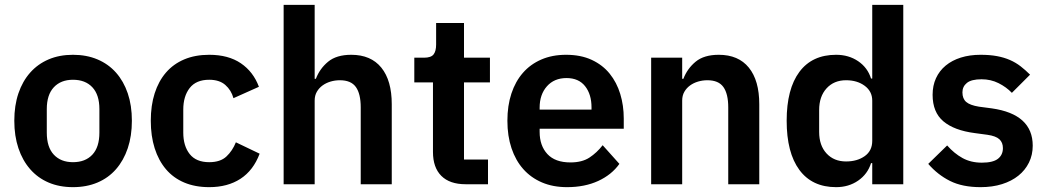

<svg xmlns="http://www.w3.org/2000/svg" viewBox="-20 -760 4319 792"><path d="M281 12Q225 12 180.5 -7Q136 -26 104.5 -62Q73 -98 56 -148.5Q39 -199 39 -262Q39 -325 56 -375Q73 -425 104.5 -460.5Q136 -496 180.5 -515Q225 -534 281 -534Q337 -534 382 -515Q427 -496 458.5 -460.5Q490 -425 507 -375Q524 -325 524 -262Q524 -199 507 -148.5Q490 -98 458.5 -62Q427 -26 382 -7Q337 12 281 12ZM281 -91Q332 -91 361 -122Q390 -153 390 -213V-310Q390 -369 361 -400Q332 -431 281 -431Q231 -431 202 -400Q173 -369 173 -310V-213Q173 -153 202 -122Q231 -91 281 -91Z M843 12Q785 12 740 -7Q695 -26 664.5 -62Q634 -98 618 -148.5Q602 -199 602 -262Q602 -325 618 -375Q634 -425 664.5 -460.5Q695 -496 740 -515Q785 -534 843 -534Q922 -534 973.5 -499Q1025 -464 1048 -402L943 -355Q934 -388 909.5 -409.5Q885 -431 843 -431Q789 -431 762.5 -397Q736 -363 736 -308V-213Q736 -158 762.5 -124.5Q789 -91 843 -91Q889 -91 914 -114.5Q939 -138 953 -173L1051 -126Q1025 -57 972 -22.5Q919 12 843 12Z M1150 -740H1278V-435H1283Q1299 -477 1333.5 -505.5Q1368 -534 1429 -534Q1510 -534 1553 -481Q1596 -428 1596 -330V0H1468V-317Q1468 -373 1448 -401Q1428 -429 1382 -429Q1362 -429 1343.5 -423.5Q1325 -418 1310.5 -407.5Q1296 -397 1287 -381.5Q1278 -366 1278 -345V0H1150Z M1901 0Q1835 0 1800.5 -34.5Q1766 -69 1766 -133V-420H1689V-522H1729Q1758 -522 1768.5 -535.5Q1779 -549 1779 -576V-665H1894V-522H2001V-420H1894V-102H1993V0Z M2319 12Q2261 12 2215.5 -7.5Q2170 -27 2138.5 -62.5Q2107 -98 2090 -148.5Q2073 -199 2073 -262Q2073 -324 2089.5 -374Q2106 -424 2137 -459.5Q2168 -495 2213 -514.5Q2258 -534 2315 -534Q2376 -534 2421 -513Q2466 -492 2495 -456Q2524 -420 2538.5 -372.5Q2553 -325 2553 -271V-229H2206V-216Q2206 -159 2238 -124.5Q2270 -90 2333 -90Q2381 -90 2411.5 -110Q2442 -130 2466 -161L2535 -84Q2503 -39 2447.5 -13.5Q2392 12 2319 12ZM2317 -438Q2266 -438 2236 -404Q2206 -370 2206 -316V-308H2420V-317Q2420 -371 2393.5 -404.5Q2367 -438 2317 -438Z M2666 0V-522H2794V-435H2799Q2815 -477 2849.5 -505.5Q2884 -534 2945 -534Q3026 -534 3069 -481Q3112 -428 3112 -330V0H2984V-317Q2984 -373 2964 -401Q2944 -429 2898 -429Q2878 -429 2859.5 -423.5Q2841 -418 2826.5 -407.5Q2812 -397 2803 -381.5Q2794 -366 2794 -345V0Z M3578 -87H3573Q3559 -42 3520 -15Q3481 12 3429 12Q3330 12 3277.5 -59Q3225 -130 3225 -262Q3225 -393 3277.5 -463.5Q3330 -534 3429 -534Q3481 -534 3520 -507.5Q3559 -481 3573 -436H3578V-740H3706V0H3578ZM3470 -94Q3516 -94 3547 -116Q3578 -138 3578 -179V-345Q3578 -383 3547 -406Q3516 -429 3470 -429Q3420 -429 3389.5 -395.5Q3359 -362 3359 -306V-216Q3359 -160 3389.5 -127Q3420 -94 3470 -94Z M4025 12Q3950 12 3899 -13.5Q3848 -39 3809 -84L3887 -160Q3916 -127 3950.5 -108Q3985 -89 4030 -89Q4076 -89 4096.5 -105Q4117 -121 4117 -149Q4117 -172 4102.5 -185.5Q4088 -199 4053 -204L4001 -211Q3916 -222 3871.5 -259.5Q3827 -297 3827 -369Q3827 -407 3841 -437.5Q3855 -468 3881 -489.5Q3907 -511 3943.5 -522.5Q3980 -534 4025 -534Q4063 -534 4092.5 -528.5Q4122 -523 4146 -512.5Q4170 -502 4190 -486.5Q4210 -471 4229 -452L4154 -377Q4131 -401 4099 -417Q4067 -433 4029 -433Q3987 -433 3968.5 -418Q3950 -403 3950 -379Q3950 -353 3965.5 -339.5Q3981 -326 4018 -320L4071 -313Q4240 -289 4240 -159Q4240 -121 4224.5 -89.5Q4209 -58 4181 -35.5Q4153 -13 4113.5 -0.5Q4074 12 4025 12Z"/></svg>

Font: IBM Plex Sans Hebrew SemiBold
Style: Regular
Weight: 600
Designer: Mike Abbink, Paul van der Laan, Pieter van Rosmalen, Yanek Iontef
Foundry: Bold Monday
Version: Version 1.2